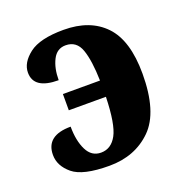

<svg xmlns="http://www.w3.org/2000/svg" viewBox="-106 -642 708 744"><g transform="rotate(-20 248.5 -270.0)"><path d="M222 8Q328 8 396 -59Q464 -126 464 -284Q464 -421 403.5 -484.5Q343 -548 234 -548Q136 -548 92 -514Q48 -480 48 -439Q48 -371 150 -371Q150 -420 167.5 -454.5Q185 -489 221 -489Q266 -489 282 -443.5Q298 -398 300 -315H147V-248H300Q297 -136 274 -93.5Q251 -51 209 -51Q170 -51 151 -89.5Q132 -128 132 -186Q30 -186 30 -106Q30 -61 71.5 -26.5Q113 8 222 8Z"/></g></svg>

Font: Noto Serif SemiCondensed Extra
Style: Regular
Weight: 800
Width: 4
Designer: Monotype Design Team
Foundry: Monotype Imaging Inc.
Version: Version 1.002